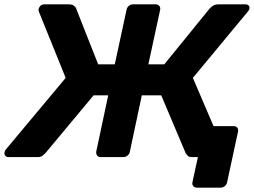

<svg xmlns="http://www.w3.org/2000/svg" viewBox="-25 -720 1166 880"><path d="M877 140Q867 140 861 133Q855 126 857 115L882 0H860L840 -142H1046Q1057 -142 1062.5 -135Q1068 -128 1066 -117L1016 115Q1014 126 1005.5 133Q997 140 986 140ZM1101 -700Q1111 -700 1115.5 -693.5Q1120 -687 1118 -679Q1116 -673 1111 -667L859 -363L1000 -34Q1002 -29 1000 -23Q998 -13 990 -6.5Q982 0 973 0H855Q841 0 835 -6.5Q829 -13 826 -18L714 -283H625L570 -24Q568 -14 559.5 -7Q551 0 541 0H436Q426 0 420.5 -7Q415 -14 416 -25L471 -283H404L183 -18Q178 -13 170 -6.5Q162 0 148 0H14Q4 0 -1 -6.5Q-6 -13 -4 -23Q-3 -25 -2 -28.5Q-1 -32 1 -34L276 -363L153 -667Q151 -673 152 -679Q154 -687 160.5 -693.5Q167 -700 177 -700H291Q305 -700 313 -694.5Q321 -689 324 -681L425 -425H501L555 -675Q557 -686 565.5 -693Q574 -700 584 -700H689Q699 -700 705 -693Q711 -686 709 -675L655 -425H728L936 -681Q943 -689 952.5 -694.5Q962 -700 977 -700Z"/></svg>

Font: Rubik Light SemiBold
Style: Italic
Weight: 600
Italic angle: -12°
Version: Version 2.104